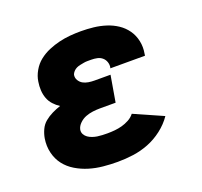

<svg xmlns="http://www.w3.org/2000/svg" viewBox="-99 -640 798 760"><g transform="rotate(-20 300.0 -260.0)"><path d="M274 8Q244 8 213.5 5Q183 2 155 -6.5Q127 -15 102 -30Q77 -45 60 -67Q43 -89 36 -118Q29 -147 34 -178Q37 -196 45 -213.5Q53 -231 67.5 -243Q82 -255 99.5 -263.5Q117 -272 135 -278Q121 -287 109.5 -299.5Q98 -312 92 -328Q86 -344 85 -362Q84 -380 87 -398Q90 -420 102.5 -442Q115 -464 134 -479Q153 -494 175.5 -503.5Q198 -513 221 -518.5Q244 -524 267 -526Q290 -528 313 -528Q340 -528 366.5 -525Q393 -522 418 -514Q443 -506 464 -492Q485 -478 499.5 -457.5Q514 -437 519.5 -411Q525 -385 520 -358Q520 -356 519.5 -354Q519 -352 519 -350H373Q373 -351 373 -351.5Q373 -352 374 -353Q376 -365 372 -376.5Q368 -388 359 -395.5Q350 -403 338 -405.5Q326 -408 313 -408Q305 -408 297 -408Q289 -408 281.5 -406.5Q274 -405 266 -403.5Q258 -402 250.5 -398.5Q243 -395 237 -388.5Q231 -382 229 -375Q227 -362 233.5 -351.5Q240 -341 250 -335.5Q260 -330 272.5 -328Q285 -326 298 -326H365L346 -215H279Q265 -215 249.5 -213Q234 -211 219.5 -205.5Q205 -200 193 -188.5Q181 -177 178 -163Q176 -152 181 -143Q186 -134 194 -128.5Q202 -123 212 -119.5Q222 -116 232 -114.5Q242 -113 253 -112.5Q264 -112 274 -112Q290 -112 305.5 -113.5Q321 -115 336 -119Q351 -123 366 -131Q381 -139 391 -152L513 -98Q494 -70 465.5 -48Q437 -26 405 -13.5Q373 -1 340 3.5Q307 8 274 8Z"/></g></svg>

Font: Iosevka SS04 Heavy Extended
Style: Italic
Weight: 900
Width: 7
Italic angle: -9°
Monospace: yes
Designer: Belleve Invis
Foundry: Belleve Invis
Version: Version 19.0.0; ttfautohint (v1.8.4)